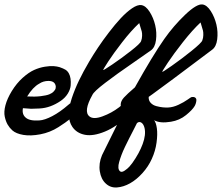

<svg xmlns="http://www.w3.org/2000/svg" viewBox="-68 -602 999 864"><path d="M274.9 -128.9Q279.3 -119.6 279.5 -112.8Q279.8 -106 273.4 -94.5Q267.1 -83 247.8 -67.1Q228.5 -51.3 194.8 -29.8Q157.2 -5.9 113.5 2.4Q69.8 10.7 37.1 5.1Q4.4 -0.5 -12.2 -15.1Q-24.9 -26.4 -33.4 -41Q-42 -55.7 -46.6 -77.1Q-51.3 -98.6 -43.5 -128.4Q-35.6 -158.2 -15.1 -191.9Q6.8 -227.5 34.2 -252Q61.5 -276.4 85.4 -287.1Q109.4 -297.9 133.8 -301.8Q158.2 -305.7 173.6 -304.4Q189 -303.2 200.2 -299.8Q217.3 -293.9 226.8 -288.1Q236.3 -282.2 242.2 -271Q247.1 -262.2 249.3 -248.5Q251.5 -234.9 250 -217.3Q248.5 -199.7 237.1 -180.9Q225.6 -162.1 205.1 -147.9Q182.1 -132.3 158.7 -123.8Q135.3 -115.2 109.9 -113.8Q84.5 -112.3 71.8 -112.5Q59.1 -112.8 35.2 -115.2Q29.8 -86.9 48.8 -71.8Q57.1 -64.9 71.5 -61.8Q85.9 -58.6 109.4 -60.1Q132.8 -61.5 167.5 -79.6Q202.1 -97.7 240.2 -130.9Q264.6 -152.8 274.9 -128.9ZM107.9 -225.1Q80.1 -210 54.2 -168Q89.4 -166 115.2 -169.2Q141.1 -172.4 153.8 -177.5Q166.5 -182.6 173.6 -190.4Q180.7 -198.2 181.9 -202.6Q183.1 -207 183.1 -211.9Q180.7 -237.8 149.9 -237.8Q126.5 -237.8 107.9 -225.1Z M540.5 -189.9Q564 -207.5 580.3 -201.7Q596.7 -195.8 577.6 -165Q567.4 -149.4 546.9 -123.8Q526.4 -98.1 510.7 -83Q457 -31.7 404.3 -10Q351.6 11.7 314.5 4.6Q277.3 -2.4 257.8 -30.8Q242.2 -53.2 241.9 -86.4Q241.7 -119.6 255.1 -160.2Q268.6 -200.7 287.4 -239.7Q306.2 -278.8 333.5 -325.2Q351.1 -355 373 -387.9Q395 -420.9 422.4 -456.5Q449.7 -492.2 475.3 -519.8Q501 -547.4 525.9 -564.5Q550.8 -581.5 567.9 -579.1Q587.9 -576.2 605.2 -549.1Q622.6 -522 630.4 -488.5Q638.2 -455.1 634 -421.9Q629.9 -388.7 610.8 -375Q598.6 -365.7 527.8 -317.1Q457 -268.6 405.5 -229.2Q354 -189.9 347.7 -174.8Q306.2 -100.6 334.5 -78.1Q352.5 -63.5 393.3 -78.4Q434.1 -93.3 467.8 -119.1Q505.9 -148.4 540.5 -189.9ZM558.6 -498Q522 -463.9 481.9 -412.1Q441.9 -360.4 419.2 -325.4Q396.5 -290.5 396.5 -287.1Q396.5 -284.2 437.3 -311.8Q478 -339.4 520.8 -372.8Q563.5 -406.2 566.9 -417Q571.3 -428.7 571.5 -440.9Q571.8 -453.1 569.8 -460.7Q567.9 -468.3 563.7 -480.7Q559.6 -493.2 558.6 -498Z M391.1 96.2Q391.6 95.2 402.1 74Q412.6 52.7 424.8 28.1Q437 3.4 454.8 -32.5Q472.7 -68.4 488.3 -98.1Q475.1 -105.5 475.1 -131.8Q475.6 -147.5 489.7 -163.1Q503.9 -178.7 539.1 -209Q618.7 -351.6 671.4 -426.8Q713.4 -486.3 765.4 -535.9Q817.4 -585.4 843.3 -582Q863.3 -579.1 880.6 -552Q897.9 -524.9 905.8 -491.5Q913.6 -458 909.4 -424.8Q905.3 -391.6 886.2 -377.9Q674.3 -218.3 618.2 -178.2L601.1 -166Q600.1 -149.9 610.1 -139.2Q620.1 -128.4 636.2 -124.3Q652.3 -120.1 665 -118.9Q677.7 -117.7 688.5 -118.2Q710.9 -119.1 735.4 -130.6Q759.8 -142.1 775.9 -153.6Q792 -165 793.5 -165Q804.7 -167 810.3 -162.8Q815.9 -158.7 815.7 -151.4Q815.4 -144 813.2 -137Q811 -129.9 808.1 -125Q797.9 -107.4 769 -84Q740.2 -60.5 701.2 -54.2Q652.3 -45.9 625.5 -61Q634.3 -50.3 637.9 -24.4Q641.6 1.5 636.5 39.6Q631.3 77.6 615.2 112.8Q599.6 147.5 573 177Q546.4 206.5 517.1 222.9Q487.8 239.3 458.5 241.5Q429.2 243.7 408.2 224.1Q386.7 204.6 381.1 168.9Q375.5 133.3 391.1 96.2ZM662.1 -278.8Q662.1 -275.9 705.3 -306.2Q748.5 -336.4 793.7 -372.8Q838.9 -409.2 842.3 -419.9Q846.7 -431.6 846.9 -444.1Q847.2 -456.5 845.5 -463.9Q843.8 -471.2 839.6 -483.9Q835.4 -496.6 834.5 -501Q797.9 -466.8 755.1 -412.4Q712.4 -357.9 687.3 -320.1Q662.1 -282.2 662.1 -278.8ZM472.2 168.9Q479.5 174.8 492.7 166Q505.9 157.2 514.2 147.9Q522.5 138.7 527.3 131.8Q558.6 87.9 574 46.1Q589.4 4.4 582.5 -25.9Q578.1 -43.9 567.9 -50.3Q557.6 -56.6 548.3 -47.9Q543 -36.6 532.2 -16.1Q521.5 4.4 513.2 20.8Q504.9 37.1 494.9 57.9Q484.9 78.6 478.8 95Q472.7 111.3 468.3 126.7Q463.9 142.1 464.8 152.8Q465.8 163.6 472.2 168.9Z"/></svg>

Font: Florida Vibes
Style: Regular
Weight: 400
Italic angle: -30°
Designer: Turbologo.com
Foundry: Turbologo.com
Version: Version 1.000;hotconv 1.0.109;makeotfexe 2.5.65596